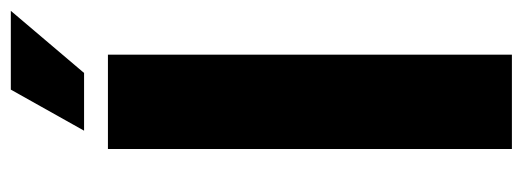

<svg xmlns="http://www.w3.org/2000/svg" viewBox="-318 -624 943 346"><g transform="rotate(-90 153.0 -451.5)"><path d="M57 -728H227V0H57ZM90 -771 164 -903H306L194 -771Z"/></g></svg>

Font: Murecho
Style: Bold
Weight: 700
Designer: Neil Summerour
Foundry: Positype
Version: Version 1.010; ttfautohint (v1.8.3)